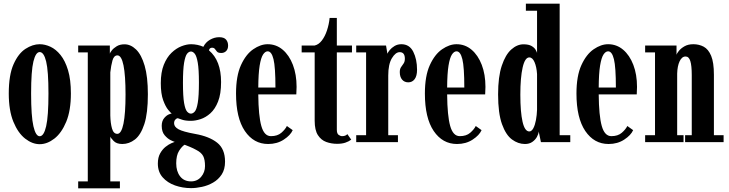

<svg xmlns="http://www.w3.org/2000/svg" viewBox="-20 -770 3950 1040"><path d="M195 11Q155 11 116.2 -19.2Q77.5 -49.5 52.5 -110.5Q27.5 -171.5 27.5 -263.5Q27.5 -364 53.5 -422.2Q79.5 -480.5 118.2 -505.5Q157 -530.5 195 -530.5Q223.5 -530.5 253.2 -516.8Q283 -503 308 -472Q333 -441 348.5 -389.8Q364 -338.5 364 -263.5Q364 -171.5 338.8 -110.5Q313.5 -49.5 274.5 -19.2Q235.5 11 195 11ZM195 -32Q217.5 -32 230 -86.2Q242.5 -140.5 242.5 -263.5Q242.5 -386 230 -437Q217.5 -488 195 -488Q173.5 -488 161 -437Q148.5 -386 148.5 -263.5Q148.5 -140.5 161 -86.2Q173.5 -32 195 -32Z M403.5 250V212.5H455.5V-486H403.5V-523.5H575V-479.5Q576 -484.5 585.5 -496.8Q595 -509 612.2 -519.5Q629.5 -530 654.5 -530Q688 -530 717 -502Q746 -474 763.5 -414.2Q781 -354.5 781 -259Q781 -156.5 761.8 -97.8Q742.5 -39 711 -14.5Q679.5 10 642.5 10Q611 10 595.2 -6.8Q579.5 -23.5 577.5 -30V212.5H629.5V250ZM615.5 -45Q637.5 -45 648.8 -100.2Q660 -155.5 660 -257.5Q660 -361.5 649 -415.8Q638 -470 616 -470Q597 -470 589.2 -442.5Q581.5 -415 577.5 -378V-144.5Q578.5 -102 586.8 -73.5Q595 -45 615.5 -45Z M1015 249Q969.5 249 928.2 234.5Q887 220 861 190.5Q835 161 835 116Q835 83 847.5 60.8Q860 38.5 877.2 25Q894.5 11.5 908.8 5.5Q923 -0.5 926.5 -1.5Q921.5 -2.5 904.5 -10.8Q887.5 -19 871.8 -37.5Q856 -56 856 -88.5Q856 -115 870 -131.2Q884 -147.5 899 -152Q905.5 -155 910 -154.5Q906 -157.5 891.5 -174.5Q877 -191.5 864 -226.8Q851 -262 851 -319.5Q851 -378.5 867.2 -419Q883.5 -459.5 909 -484Q934.5 -508.5 962.8 -519.5Q991 -530.5 1015.5 -530.5Q1051.5 -530 1081.5 -516.5Q1093.5 -541 1117.5 -554.8Q1141.5 -568.5 1167 -568.5Q1193.5 -568.5 1204.5 -555.5Q1215.5 -542.5 1215.5 -523Q1215.5 -504 1205 -493.5Q1194.5 -483 1178.5 -483Q1162 -483 1155.5 -490.2Q1149 -497.5 1144.2 -504.5Q1139.5 -511.5 1128.5 -511.5Q1123 -511.5 1118.2 -508.5Q1113.5 -505.5 1112 -497Q1177.5 -442 1177.5 -325.5Q1177.5 -261 1161.2 -220Q1145 -179 1119.5 -156.2Q1094 -133.5 1066 -124.5Q1038 -115.5 1014 -115.5Q984.5 -115.5 966.8 -121.5Q949 -127.5 945 -129Q943 -129.5 943 -129.5Q936.5 -129.5 929.8 -122.2Q923 -115 923 -102Q923 -83 947 -69.8Q971 -56.5 1037.5 -44.5Q1113.5 -31 1156.2 2.8Q1199 36.5 1199 105.5Q1199 147.5 1180.8 175.2Q1162.5 203 1134 219.2Q1105.5 235.5 1073.8 242.2Q1042 249 1015 249ZM1014 -154.5Q1025 -154.5 1035 -165.8Q1045 -177 1051.2 -213Q1057.5 -249 1057.5 -323.5Q1057.5 -394.5 1051.2 -430.5Q1045 -466.5 1035 -478.8Q1025 -491 1014.5 -491Q1003 -491 993.2 -478.8Q983.5 -466.5 977.2 -430Q971 -393.5 971 -321.5Q971 -247.5 977.2 -212Q983.5 -176.5 993.5 -165.5Q1003.5 -154.5 1014 -154.5ZM1015 212.5Q1048.5 212.5 1069.5 187.8Q1090.5 163 1090.5 129.5Q1090.5 94.5 1080.5 75.2Q1070.5 56 1043 42Q1028 33.5 1008.8 25.5Q989.5 17.5 980 14Q965.5 22.5 950 47Q934.5 71.5 934.5 114.5Q934.5 158 955.5 185.2Q976.5 212.5 1015 212.5Z M1432.5 10Q1354 10 1306.2 -60.5Q1258.5 -131 1258.5 -263.5Q1258.5 -358.5 1285.2 -417.2Q1312 -476 1351.8 -503.2Q1391.5 -530.5 1430 -530.5Q1476 -530.5 1511.2 -500.8Q1546.5 -471 1566.5 -418.8Q1586.5 -366.5 1586.5 -299.5Q1586.5 -278.5 1585 -258.5H1379Q1380 -143 1395.5 -87.8Q1411 -32.5 1447.5 -32.5Q1483 -32.5 1504 -50.8Q1525 -69 1534 -87.5L1565.5 -65Q1553.5 -37.5 1517.2 -13.8Q1481 10 1432.5 10ZM1430 -492Q1416.5 -492 1405 -474.8Q1393.5 -457.5 1386.5 -414.8Q1379.5 -372 1379 -296H1472Q1472 -406.5 1461.5 -449.2Q1451 -492 1430 -492Z M1806 9Q1775 9 1747.2 -1Q1719.5 -11 1702 -38Q1684.5 -65 1684.5 -116V-486H1614V-523.5H1684.5Q1706.5 -528.5 1723.5 -550.8Q1740.5 -573 1751.2 -605.5Q1762 -638 1765.5 -673H1804.5V-523.5H1886.5V-486H1804.5V-67.5Q1804.5 -46.5 1814.2 -39.5Q1824 -32.5 1833 -32.5Q1852 -32.5 1861.5 -43.5L1882.5 -13.5Q1869 -3.5 1850.5 2.8Q1832 9 1806 9Z M1909.5 0V-37.5H1963V-486H1909.5V-523.5H2071L2078.5 -479Q2081 -486.5 2091 -498.8Q2101 -511 2117.2 -520.8Q2133.5 -530.5 2154 -530.5Q2198 -530.5 2218.5 -489.8Q2239 -449 2239 -392Q2239 -358.5 2226 -341.2Q2213 -324 2191.5 -324Q2170.5 -324 2158 -338.8Q2145.5 -353.5 2145.5 -379.5Q2145.5 -396.5 2152.5 -406.5Q2159.5 -416.5 2166.2 -426.2Q2173 -436 2173 -452Q2173 -487.5 2145 -487.5Q2122.5 -487.5 2102.8 -454.8Q2083 -422 2083 -361V-37.5H2135.5V0Z M2455.5 10Q2377 10 2329.2 -60.5Q2281.5 -131 2281.5 -263.5Q2281.5 -358.5 2308.2 -417.2Q2335 -476 2374.8 -503.2Q2414.5 -530.5 2453 -530.5Q2499 -530.5 2534.2 -500.8Q2569.5 -471 2589.5 -418.8Q2609.5 -366.5 2609.5 -299.5Q2609.5 -278.5 2608 -258.5H2402Q2403 -143 2418.5 -87.8Q2434 -32.5 2470.5 -32.5Q2506 -32.5 2527 -50.8Q2548 -69 2557 -87.5L2588.5 -65Q2576.5 -37.5 2540.2 -13.8Q2504 10 2455.5 10ZM2453 -492Q2439.5 -492 2428 -474.8Q2416.5 -457.5 2409.5 -414.8Q2402.5 -372 2402 -296H2495Q2495 -406.5 2484.5 -449.2Q2474 -492 2453 -492Z M2823.5 10Q2786.5 10 2753.2 -14.5Q2720 -39 2699 -97.8Q2678 -156.5 2678 -259Q2678 -354.5 2698 -414.2Q2718 -474 2749.5 -502Q2781 -530 2815.5 -530Q2843.5 -530 2859 -521Q2874.5 -512 2881 -500.8Q2887.5 -489.5 2889 -483.5V-712H2828.5V-750H3011.5V-37.5H3069V0H2910L2898 -57.5Q2897 -44 2888.2 -28.2Q2879.5 -12.5 2863.2 -1.2Q2847 10 2823.5 10ZM2847 -58Q2859.5 -58 2868.8 -75.2Q2878 -92.5 2883 -119.5Q2888 -146.5 2889 -175.5V-369Q2886.5 -407.5 2875.5 -433.2Q2864.5 -459 2847 -459Q2823.5 -459 2811 -404.5Q2798.5 -350 2798.5 -257.5Q2798.5 -163 2810.5 -110.5Q2822.5 -58 2847 -58Z M3276.5 10Q3198 10 3150.2 -60.5Q3102.5 -131 3102.5 -263.5Q3102.5 -358.5 3129.2 -417.2Q3156 -476 3195.8 -503.2Q3235.5 -530.5 3274 -530.5Q3320 -530.5 3355.2 -500.8Q3390.5 -471 3410.5 -418.8Q3430.5 -366.5 3430.5 -299.5Q3430.5 -278.5 3429 -258.5H3223Q3224 -143 3239.5 -87.8Q3255 -32.5 3291.5 -32.5Q3327 -32.5 3348 -50.8Q3369 -69 3378 -87.5L3409.5 -65Q3397.5 -37.5 3361.2 -13.8Q3325 10 3276.5 10ZM3274 -492Q3260.5 -492 3249 -474.8Q3237.5 -457.5 3230.5 -414.8Q3223.5 -372 3223 -296H3316Q3316 -406.5 3305.5 -449.2Q3295 -492 3274 -492Z M3474.5 0V-37.5H3528V-486H3474.5V-523.5H3644.5V-473.5Q3646 -480 3656.8 -493.8Q3667.5 -507.5 3687.2 -519Q3707 -530.5 3735.5 -530.5Q3766.5 -530.5 3791.8 -517Q3817 -503.5 3832 -467.8Q3847 -432 3847 -365V-37.5H3899.5V0H3691V-37.5H3727V-363Q3727 -415 3719.2 -439.5Q3711.5 -464 3693.5 -464Q3673.5 -464 3661.2 -438Q3649 -412 3648 -371V-37.5H3682.5V0Z"/></svg>

Font: Imbue 10pt
Style: Bold
Weight: 700
Designer: Tyler Finck
Foundry: Etcetera Type Company
Version: Version 1.102; ttfautohint (v1.8.3)